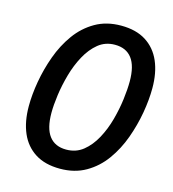

<svg xmlns="http://www.w3.org/2000/svg" viewBox="-110 -824 837 927"><g transform="rotate(15 308.0 -360.0)"><path d="M274 12Q199 12 149.5 -19.5Q100 -51 75.5 -107.5Q51 -164 51 -241Q51 -299 62.5 -365Q74 -431 97.5 -496Q121 -561 159.5 -614.5Q198 -668 253.5 -700Q309 -732 382 -732Q457 -732 506.5 -700.5Q556 -669 580.5 -612.5Q605 -556 605 -479Q605 -421 593.5 -355Q582 -289 558.5 -224Q535 -159 496.5 -105.5Q458 -52 402.5 -20Q347 12 274 12ZM279 -85Q328 -85 363.5 -113.5Q399 -142 424 -188Q449 -234 463.5 -287.5Q478 -341 484.5 -392Q491 -443 491 -482Q491 -559 462 -597Q433 -635 377 -635Q329 -635 294 -606.5Q259 -578 234 -532Q209 -486 194 -432.5Q179 -379 172 -328Q165 -277 165 -238Q165 -161 194 -123Q223 -85 279 -85Z"/></g></svg>

Font: Kufam Medium
Style: Italic
Weight: 500
Italic angle: -11°
Designer: Artur Schmal
Foundry: Original Type
Version: Version 1.301; ttfautohint (v1.8.3)